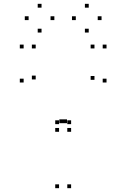

<svg xmlns="http://www.w3.org/2000/svg" viewBox="-20 -973 660 1003"><path d="M351.5 -284.5V-304.5H331.5V-284.5ZM536.5 -542V-562H516.5V-542ZM536.5 -720V-740H516.5V-720ZM473.5 -720V-740H453.5V-720ZM473.5 -556V-576H453.5V-556ZM310 -329.5V-349.5H290V-329.5ZM330 -329.5V-349.5H310V-329.5ZM166.5 -558V-578H146.5V-558ZM166.5 -720V-740H146.5V-720ZM103.5 -720V-740H83.5V-720ZM103.5 -542V-562H83.5V-542ZM288.5 -284.5V-304.5H268.5V-284.5ZM351.5 10V-10H331.5V10ZM351.5 -324.5V-344.5H331.5V-324.5ZM288.5 -324.5V-344.5H268.5V-324.5ZM288.5 10V-10H268.5V10ZM264 -868V-888H244V-868ZM197 -933V-953H177V-933ZM129.5 -868V-888H109.5V-868ZM197 -803V-823H177V-803ZM510.5 -868V-888H490.5V-868ZM443.5 -933V-953H423.5V-933ZM376 -868V-888H356V-868ZM443.5 -803V-823H423.5V-803Z"/></svg>

Font: Monaspace Krypton Dots Var
Style: Regular
Weight: 400
Designer: Riley Cran and the Lettermatic Team
Version: Version 1.100 (Monaspace Krypton Dots)